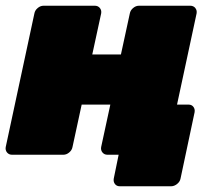

<svg xmlns="http://www.w3.org/2000/svg" viewBox="-25 -540 758 670"><path d="M393 110Q382 110 376 102Q370 94 372 83L389 0H365L361 -175H633Q644 -175 650 -167Q656 -159 654 -148L605 83Q603 94 593 102Q583 110 572 110ZM17 0Q6 0 -0.5 -8Q-7 -16 -5 -27L95 -493Q97 -504 106.5 -512Q116 -520 127 -520H306Q317 -520 323.5 -512Q330 -504 328 -493L297 -350H397L428 -493Q430 -504 439.5 -512Q449 -520 460 -520H639Q650 -520 656.5 -512Q663 -504 661 -493L561 -27Q559 -16 549.5 -8Q540 0 529 0H350Q339 0 332.5 -8Q326 -16 328 -27L360 -175H260L228 -27Q226 -16 216.5 -8Q207 0 196 0Z"/></svg>

Font: Rubik Black
Style: Italic
Weight: 900
Italic angle: -12°
Designer: Hubert and Fischer
Foundry: Hubert and Fischer
Version: Version 2.300;gftools[0.9.30]